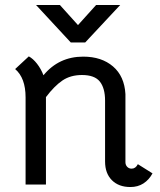

<svg xmlns="http://www.w3.org/2000/svg" viewBox="-20 -742 645 773"><path d="M594 -44Q580 -18 557.5 -3.5Q535 11 505 11Q458 11 430.5 -16.5Q403 -44 403 -92V-337Q403 -387 382 -413.5Q361 -440 310 -440Q264 -440 231.5 -418Q199 -396 165 -351V1H83V-350Q83 -428 41 -464L96 -515Q113 -506 129 -485.5Q145 -465 155 -439Q217 -514 315 -514Q389 -514 435 -474.5Q481 -435 485 -363V-89Q485 -78 492 -70.5Q499 -63 510 -63Q526 -63 535 -81ZM125 -722H221L294 -641L367 -722H464L323 -571H265Z"/></svg>

Font: Bellota
Style: Bold
Weight: 700
Designer: Kemie Guaida
Foundry: Kemie Guaida
Version: Version 4.001